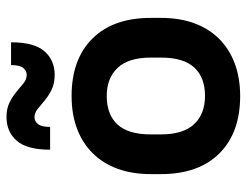

<svg xmlns="http://www.w3.org/2000/svg" viewBox="-104 -645 758 590"><g transform="rotate(-90 275.0 -350.0)"><path d="M275 9Q162 9 98.5 -55Q35 -119 35 -234V-266Q35 -323 51.5 -368Q68 -413 99.5 -444.5Q131 -476 175 -492.5Q219 -509 275 -509Q388 -509 451.5 -445Q515 -381 515 -266V-234Q515 -177 498.5 -132Q482 -87 450.5 -55.5Q419 -24 374.5 -7.5Q330 9 275 9ZM275 -99Q332 -99 362.5 -132Q393 -165 393 -234V-266Q393 -334 361.5 -367.5Q330 -401 275 -401Q218 -401 187.5 -368Q157 -335 157 -266V-234Q157 -166 188.5 -132.5Q220 -99 275 -99ZM340 -561Q313 -561 294 -570.5Q275 -580 261 -592Q247 -604 235 -613.5Q223 -623 210 -623Q197 -623 188.5 -612Q180 -601 180 -575H110Q110 -646 137.5 -677.5Q165 -709 210 -709Q237 -709 255.5 -699.5Q274 -690 288.5 -678Q303 -666 314.5 -656.5Q326 -647 340 -647Q353 -647 361.5 -658Q370 -669 370 -695H440Q440 -624 412.5 -592.5Q385 -561 340 -561Z"/></g></svg>

Font: PT Root UI Web Bold
Style: Regular
Weight: 700
Designer: Vitaly Kuzmin
Foundry: ParaType Ltd.
Version: Version 1.000W